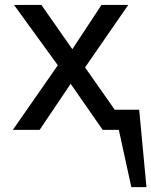

<svg xmlns="http://www.w3.org/2000/svg" viewBox="-20 -533 621 788"><path d="M508.8 0H401.4L270 -189L142.6 0H32.7L217.3 -265.1L37.6 -512.7H149.9L276.9 -331.1L396.5 -512.7H506.3L329.1 -256.3ZM581.1 234.9H519L449.7 -82.5H551.3Z"/></svg>

Font: Cadman
Style: Regular
Weight: 400
Designer: Paul James MIller
Foundry: High-Logic / Made with FontCreator
Version: Version 2.114;March 28, 2021;FontCreator 13.0.0.2683 64-bit